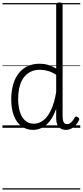

<svg xmlns="http://www.w3.org/2000/svg" viewBox="-20 -1035 670 1555"><path d="M247 17Q195 17 155 -12Q115 -41 93 -96Q71 -151 71 -230Q71 -281 80.5 -325.5Q90 -370 108.5 -405.5Q127 -441 155 -466.5Q183 -492 220 -505.5Q257 -519 303 -519Q337 -519 369 -509.5Q401 -500 435 -480V-996Q435 -1006 441.5 -1010.5Q448 -1015 461 -1015Q475 -1015 481 -1010.5Q487 -1006 487 -996V-93Q487 -62 495.5 -46Q504 -30 523 -30Q535 -30 545 -35.5Q555 -41 565 -53Q575 -65 585 -84Q590 -91 596.5 -91Q603 -91 611 -85Q619 -81 621 -74.5Q623 -68 620 -62Q608 -37 591.5 -19.5Q575 -2 555.5 7.5Q536 17 515 17Q489 17 471 6Q453 -5 444 -26Q435 -47 435 -76Q435 -96 435 -115.5Q435 -135 435 -154Q412 -90 382 -52.5Q352 -15 317.5 1Q283 17 247 17ZM127 -233Q127 -177 140.5 -131.5Q154 -86 182.5 -59.5Q211 -33 255 -33Q293 -33 328 -58Q363 -83 391 -139Q419 -195 435 -289V-429Q398 -453 365.5 -461.5Q333 -470 303 -470Q270 -470 242.5 -460Q215 -450 193.5 -430.5Q172 -411 157 -382.5Q142 -354 134.5 -316.5Q127 -279 127 -233ZM0 490H630V500H0ZM0 -20H630V0H0ZM0 -505H630V-500H0ZM0 -1010H630V-1000H0Z"/></svg>

Font: Playwrite PE Guides
Style: Regular
Weight: 400
Designer: Veronika Burian, José Scaglione
Foundry: TypeTogether
Version: Version 1.003